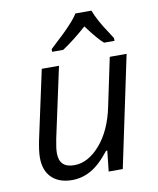

<svg xmlns="http://www.w3.org/2000/svg" viewBox="-86 -833 749 911"><g transform="rotate(-10 288.5 -378.0)"><path d="M500 -606H449.7Q421.4 -629.9 371.1 -698.2Q306.6 -641.1 252.9 -606H199.7V-619.1Q273.4 -686.5 299.3 -715.3Q329.1 -747.1 339.8 -766.1H417Q435.5 -716.8 479.5 -651.4L500 -619.1ZM138.2 -127.9Q138.2 -58.1 210 -58.1Q210.4 -58.1 210.9 -58.1Q276.9 -58.1 335 -124.8Q393.1 -191.4 416 -303.2L464.8 -535.2H545.9L433.1 0H365.2L376 -99.1H370.1Q322.8 -38.6 279.3 -14.4Q235.8 9.8 189 9.8Q126 9.8 90.6 -24.4Q55.2 -58.6 55.2 -121.1Q55.2 -152.8 65.9 -205.1L137.2 -535.2H220.2L147 -195.8Q138.2 -152.3 138.2 -127.9Z"/></g></svg>

Font: Open Sans Hebrew
Style: Italic
Weight: 400
Italic angle: -12°
Foundry: Ascender Corporation, Yanek Iontef
Version: Version 2.001;PS 002.001;hotconv 1.0.70;makeotf.lib2.5.58329